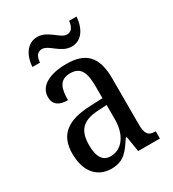

<svg xmlns="http://www.w3.org/2000/svg" viewBox="-180 -831 847 941"><g transform="rotate(-30 243.5 -361.0)"><path d="M303 -606C363 -606 392 -662 396 -722H354C351 -695 342 -669 312 -669C275 -669 239 -732 179 -732C118 -732 89 -675 85 -616H128C130 -643 139 -669 169 -669C208 -669 243 -606 303 -606ZM173 10C245 10 271 -31 308 -87H314L328 0H451V-41H448C410 -41 396 -57 396 -113V-372C396 -499 342 -546 236 -546C143 -546 77 -513 77 -450C77 -408 104 -388 155 -388C155 -452 167 -497 230 -497C295 -497 306 -447 306 -373V-312L236 -309C105 -304 42 -256 42 -150C42 -41 99 10 173 10ZM199 -45C154 -45 134 -82 134 -144C134 -223 164 -265 256 -270L307 -273V-191C307 -106 265 -45 199 -45Z"/></g></svg>

Font: Noto Serif Tamil Condensed
Style: Italic
Weight: 400
Width: 3
Italic angle: -12°
Designer: Indian Type Foundry, Tom Grace, and the Monotype Design Team
Foundry: Monotype Imaging Inc.
Version: Version 2.003